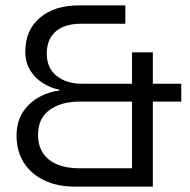

<svg xmlns="http://www.w3.org/2000/svg" viewBox="-20 -695 707 715"><path d="M260 0Q194.2 0 145 -23.3Q95.8 -46.7 68.8 -89.2Q41.7 -131.7 41.7 -189.2Q41.7 -244.2 67.1 -280.4Q92.5 -316.7 129.2 -335.4Q165.8 -354.2 200.8 -357.5V-360.8Q168.3 -367.5 139.2 -385.8Q110 -404.2 92.1 -433.8Q74.2 -463.3 74.2 -502.5Q74.2 -582.5 128.3 -628.8Q182.5 -675 275 -675H446.7V-606.7H283.3Q220.8 -606.7 187.5 -577.9Q154.2 -549.2 154.2 -495Q154.2 -441.7 190.8 -412.5Q227.5 -383.3 283.3 -383.3H471.7V-500H549.2V-383.3H655V-316.7H549.2V0ZM277.5 -68.3H471.7V-316.7H276.7Q208.3 -316.7 165 -285.8Q121.7 -255 121.7 -193.3Q121.7 -132.5 162.5 -100.4Q203.3 -68.3 277.5 -68.3Z"/></svg>

Font: Funnel Display Light Light
Style: Regular
Weight: 300
Version: Version 1.000